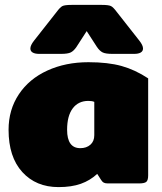

<svg xmlns="http://www.w3.org/2000/svg" viewBox="-20 -749 660 784"><path d="M104 -551Q104 -564 119 -583L211 -700Q225 -719 234.5 -724Q244 -729 272 -729H396Q424 -729 433.5 -724Q443 -719 457 -700L549 -583Q564 -564 564 -551Q564 -540 554.5 -534.5Q545 -529 528 -529H439Q411 -529 399 -535Q387 -541 376 -557L334 -622L292 -557Q281 -541 269 -535Q257 -529 229 -529H140Q123 -529 113.5 -534.5Q104 -540 104 -551ZM15 -219Q15 -301 57 -364Q99 -427 173.5 -461Q248 -495 341 -495Q421 -495 476.5 -479.5Q532 -464 585 -429V-33Q585 -13 577.5 -6.5Q570 0 547 0H421Q410 0 404 -3Q398 -6 393 -14L377 -39Q348 -12 310 1.5Q272 15 219 15Q127 15 71 -46.5Q15 -108 15 -219ZM365 -197V-333Q356 -337 341 -337Q300 -337 277 -306.5Q254 -276 254 -219Q254 -144 308 -144Q333 -144 349 -158Q365 -172 365 -197Z"/></svg>

Font: Mitr
Style: Bold
Weight: 700
Designer: Thanarat Vachiruckul
Foundry: Cadson Demak
Version: Version 1.003